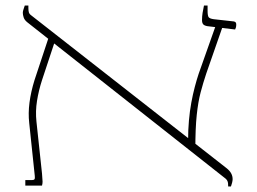

<svg xmlns="http://www.w3.org/2000/svg" viewBox="-20 -667 922 690"><path d="M800 3Q800 -3 799.5 -8.5Q799 -14 796 -19Q793 -24 787 -28L78 -587Q68 -595 65 -604.5Q62 -614 62 -621Q62 -627 64.5 -633.5Q67 -640 69 -647H82V-638Q82 -630 83.5 -623.5Q85 -617 92 -612L795 -62Q806 -53 811 -43.5Q816 -34 816 -23Q816 -18 814 -10Q812 -2 810 3ZM71 0V-20H96Q102 -20 104 -23Q106 -26 105 -35L85 -225Q81 -260 86 -298.5Q91 -337 104 -379L156 -536H183L131 -379Q119 -342 113 -304.5Q107 -267 111 -230L131 -43Q133 -20 133 -14Q133 -8 131 0ZM682 -131 656 -164Q656 -200 659 -234Q662 -268 667.5 -298Q673 -328 680 -354.5Q687 -381 694 -402L757 -580H783L721 -402Q710 -369 701 -335Q692 -301 687 -253.5Q682 -206 682 -131ZM825 -561 725 -573Q714 -575 710 -580Q706 -585 706 -595Q706 -608 708 -620.5Q710 -633 713 -647H726V-629Q726 -610 730 -605Q734 -600 748 -598L820 -590Q825 -589 827 -586.5Q829 -584 829 -579Q829 -573 828 -569Q827 -565 825 -561Z"/></svg>

Font: Noto Serif Hebrew Thin
Style: Regular
Weight: 250
Version: Version 2.003